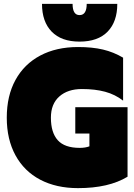

<svg xmlns="http://www.w3.org/2000/svg" viewBox="-20 -957 694 992"><path d="M197 -937H355Q355 -879 391 -879Q428 -879 428 -937H586Q586 -845 536 -793.5Q486 -742 391 -742Q297 -742 247 -793.5Q197 -845 197 -937ZM15 -349Q15 -462 60 -544Q105 -626 188 -670Q271 -714 383 -714Q457 -714 512 -701Q567 -688 616 -659V-437Q575 -469 523 -483Q471 -497 403 -497Q330 -497 286.5 -458.5Q243 -420 243 -349Q243 -272 278.5 -232.5Q314 -193 392 -193Q421 -193 442 -201V-267H369V-403H639V-44Q542 15 383 15Q271 15 188 -28.5Q105 -72 60 -154.5Q15 -237 15 -349Z"/></svg>

Font: Readiness Black
Style: Regular
Weight: 900
Designer: Katatrad Team
Foundry: CadsonDemak
Version: Version 1.00;April 23, 2019;FontCreator 11.5.0.2425 64-bit; 